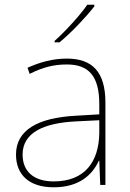

<svg xmlns="http://www.w3.org/2000/svg" viewBox="-20 -786 551 816"><path d="M381 -759V-766H351C322 -723 257 -652 212 -612V-606H233C286 -650 346 -714 381 -759ZM264 -537C205 -537 150 -522 97 -498L106 -472C163 -501 211 -512 264 -512C357 -512 402 -463 402 -343V-300L299 -294C142 -285 48 -234 48 -129C48 -45 102 10 208 10C316 10 372 -42 400 -103H402L406 0H428V-350C428 -480 373 -537 264 -537ZM301 -270 402 -275V-220C400 -99 341 -15 208 -15C123 -15 76 -58 76 -129C76 -222 165 -263 301 -270Z"/></svg>

Font: Noto Sans Thai Looped Thin
Style: Regular
Weight: 100
Designer: Sasikarn Vongin, Ben Mitchell
Foundry: The Fontpad Ltd
Version: Version 1.001